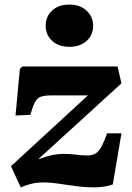

<svg xmlns="http://www.w3.org/2000/svg" viewBox="-20 -808 579 841"><path d="M78 -517H495L512 -443L147 -110Q185 -124 210 -129Q235 -134 259 -134Q288 -134 313.5 -130.5Q339 -127 366 -127Q393 -127 410.5 -145.5Q428 -164 449 -224H512L474 0Q439 12 397.5 12.5Q356 13 314.5 7.5Q273 2 236.5 -3.5Q200 -9 174 -9Q140 -9 113.5 -2Q87 5 71 13L28 -80L365 -390H203Q174 -390 158 -384Q142 -378 132.5 -359.5Q123 -341 113 -305L48 -302L67 -506ZM180 -696Q180 -735 208 -761.5Q236 -788 284 -788Q330 -788 359 -761.5Q388 -735 388 -695Q388 -655 359.5 -629Q331 -603 285 -603Q236 -603 208 -629.5Q180 -656 180 -696Z"/></svg>

Font: Literata 36pt ExtraBold
Style: Italic
Weight: 800
Italic angle: -2°
Designer: Latin by Veronika Burian and Jose Scaglione. Greek by Irene Vlachou. Cyrillic by Vera Evstafieva
Foundry: TypeTogether
Version: Version 3.002